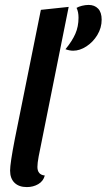

<svg xmlns="http://www.w3.org/2000/svg" viewBox="-20 -740 433 780"><path d="M340 -720Q364 -720 378.5 -705Q393 -690 393 -660Q393 -627 375.5 -598Q358 -569 331 -551.5Q304 -534 277 -534Q263 -534 246 -540Q273 -573 286 -602.5Q299 -632 299 -668Q299 -692 291 -708Q299 -713 313 -716.5Q327 -720 340 -720ZM132 -62Q132 -30 162 -27Q156 -4 135.5 8Q115 20 89 20Q57 20 39 2.5Q21 -15 21 -47Q21 -76 40 -174L146 -700L259 -712L137 -104Q132 -77 132 -62Z"/></svg>

Font: Sansita
Style: Italic
Weight: 400
Italic angle: -11°
Designer: Pablo Cosgaya
Foundry: Omnibus-Type
Version: Version 1.006